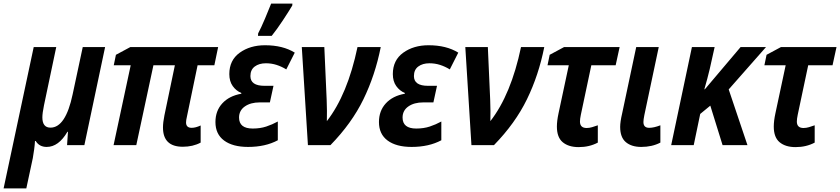

<svg xmlns="http://www.w3.org/2000/svg" viewBox="-65 -805 4660 1065"><path d="M81 240 117 72Q121 49 124.5 23.5Q128 -2 129 -23H133Q153 10 194 10Q260 10 309 -74H312L307 0H403L518 -544H394L338 -282Q299 -97 215 -97Q170 -97 170 -154Q170 -177 179 -221L247 -544H122L-45 240Z M1048 -14V-109Q1020 -96 998 -96Q967 -96 967 -126Q967 -138 972 -159L1031 -443H1124L1145 -544H658L578 -501L566 -443H660L565 0H691L786 -443H905L847 -165Q839 -125 839 -98Q839 9 949 9Q1005 9 1048 -14Z M1442 -606Q1471 -642 1504 -692Q1537 -742 1556 -774L1557 -785H1439Q1427 -754 1405 -702Q1383 -650 1367 -620L1366 -606ZM1476 -27V-131Q1445 -114 1411.5 -103Q1378 -92 1337 -92Q1261 -92 1261 -153Q1261 -192 1293 -214.5Q1325 -237 1376 -237H1432L1452 -329H1402Q1324 -329 1324 -383Q1324 -418 1348 -436Q1372 -454 1410 -454Q1441 -454 1469 -445Q1497 -436 1523 -420L1570 -513Q1504 -554 1405 -554Q1322 -554 1264.5 -512.5Q1207 -471 1207 -394Q1207 -354 1226 -327.5Q1245 -301 1274 -289L1273 -285Q1206 -273 1168 -231.5Q1130 -190 1130 -128Q1130 -61 1178 -25.5Q1226 10 1311 10Q1407 10 1476 -27Z M1768 0Q1886 -121 1951 -254.5Q2016 -388 2047 -544H1918Q1863 -281 1748 -133Q1749 -159 1748.5 -190Q1748 -221 1747 -251L1734 -544H1609L1643 0Z M2383 -27V-131Q2352 -114 2318.5 -103Q2285 -92 2244 -92Q2168 -92 2168 -153Q2168 -192 2200 -214.5Q2232 -237 2283 -237H2339L2359 -329H2309Q2231 -329 2231 -383Q2231 -418 2255 -436Q2279 -454 2317 -454Q2348 -454 2376 -445Q2404 -436 2430 -420L2477 -513Q2411 -554 2312 -554Q2229 -554 2171.5 -512.5Q2114 -471 2114 -394Q2114 -354 2133 -327.5Q2152 -301 2181 -289L2180 -285Q2113 -273 2075 -231.5Q2037 -190 2037 -128Q2037 -61 2085 -25.5Q2133 10 2218 10Q2314 10 2383 -27Z M2675 0Q2793 -121 2858 -254.5Q2923 -388 2954 -544H2825Q2770 -281 2655 -133Q2656 -159 2655.5 -190Q2655 -221 2654 -251L2641 -544H2516L2550 0Z M3251 -14V-110Q3234 -104 3219 -99.5Q3204 -95 3189 -95Q3152 -95 3152 -131Q3152 -145 3157 -169L3215 -443H3350L3372 -544H3064L2984 -501L2972 -443H3090L3033 -176Q3024 -134 3024 -103Q3024 -43 3056.5 -16Q3089 11 3145 11Q3204 11 3251 -14Z M3598 -14V-110Q3562 -96 3536 -96Q3504 -96 3504 -128Q3504 -141 3509 -166L3589 -544H3464L3386 -176Q3375 -129 3375 -101Q3375 -43 3406.5 -16.5Q3438 10 3492 10Q3552 10 3598 -14Z M3783 0 3819 -173 3875 -219 3943 0H4081L3977 -309L4184 -544H4043L3845 -310H3842Q3850 -338 3858 -367.5Q3866 -397 3872 -423L3899 -544H3773L3658 0Z M4454 -14V-110Q4437 -104 4422 -99.5Q4407 -95 4392 -95Q4355 -95 4355 -131Q4355 -145 4360 -169L4418 -443H4553L4575 -544H4267L4187 -501L4175 -443H4293L4236 -176Q4227 -134 4227 -103Q4227 -43 4259.5 -16Q4292 11 4348 11Q4407 11 4454 -14Z"/></svg>

Font: Noto Sans UI SemiCondensed
Style: Bold Italic
Weight: 700
Width: 4
Designer: Monotype Design Team
Foundry: Monotype Imaging Inc.
Version: 1.001